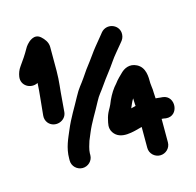

<svg xmlns="http://www.w3.org/2000/svg" viewBox="-102 -794 929 908"><g transform="rotate(-15 362.5 -340.5)"><path d="M254 -80V-89C254 -104.9 263.6 -135.3 267.3 -146L282.1 -181.5C301.1 -227.9 327.6 -267.2 353.2 -316.4C367.6 -344.2 379.1 -353.5 399.7 -384C421.5 -416.2 447.4 -446 470.8 -481.1C485.8 -503.6 509.4 -529.4 528.5 -553.4L536.8 -563.7C545.1 -574.8 548 -587.7 546.9 -600.3C543.1 -642.3 487.8 -661.3 457.8 -627L449.5 -616.6C437.5 -601.6 422.7 -583.7 409.7 -567.9C390.8 -544.8 383 -530.7 366.4 -509.5C346.9 -484.7 335 -468 316.2 -439.8C298.1 -412.9 284.3 -401.5 263.8 -362.5C240 -317.3 212 -275.1 188.9 -219.6C174.3 -184.3 153 -143.3 153 -89V-80C153 -51.9 176.3 -30 203.5 -30C230.7 -30 254 -52 254 -80ZM498 -243.2C504.2 -257.1 511 -274.3 519 -286.5C519.1 -278.7 519.4 -269 520.1 -259.1L520.9 -248.9C513 -247 506.2 -245.2 498 -243.2ZM620 -288C620 -298.3 619.4 -307.4 617.8 -317.3L616 -335.2C615.9 -366.5 616.5 -412.1 577.5 -432.2C543.3 -449.8 514.6 -432.9 499.3 -417.7C489.1 -407.5 471.7 -392 459.1 -374.2L447.6 -360.8C430.8 -339.2 417 -312.8 406.7 -286C400.8 -270.8 384.6 -252.9 377.6 -217.7C375.1 -205.2 366.4 -181.5 381.6 -158.3C412.5 -111.1 479.7 -134 523 -145.4V-43C523 -14.9 546.3 7 573.5 7C600.7 7 624 -14.9 624 -43V-157.9C625 -157.8 629.1 -157.5 632.7 -157.2L644.7 -155.2C710.4 -148.6 717.4 -249.7 655.3 -255.9L643.9 -256.8C637.2 -257.4 629.5 -258.7 621.6 -259C620.8 -268.4 620 -279.9 620 -288ZM101.3 -473.7C99 -424.5 92.1 -375.8 88.1 -328.2L87.1 -317.4C85.8 -304.4 89.7 -291.3 97.3 -281.8C125.1 -247.3 183.5 -263.8 187.9 -307.7L188.9 -319.8C190.5 -337.1 191.7 -349.8 193 -369.4C195.8 -414.4 203 -455.8 203 -505V-623C203 -647.1 186.7 -665.8 174.3 -677C143.9 -704.6 112.5 -671.6 104.8 -662.8C98.6 -655.9 95.6 -651.2 90.8 -642.5C78.3 -619.9 60.2 -593.2 43.8 -570.7C33.4 -556.4 27.7 -540.5 25.3 -524.8C18.7 -481.7 63.8 -454.6 101.3 -473.7Z"/></g></svg>

Font: NumbBunny
Style: Bk
Weight: 400
Designer: Robert Jablonski
Foundry: Cannot Into Space Fonts
Version: Version 1.0